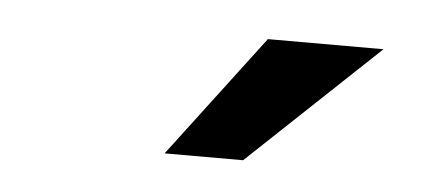

<svg xmlns="http://www.w3.org/2000/svg" viewBox="-27 -770 532 232"><g transform="rotate(5 239.0 -654.0)"><path d="M178.2 -579.1 290.5 -727.5H430.7L273.4 -579.1Z"/></g></svg>

Font: Inter Display Semi Bold
Style: Italic
Weight: 600
Italic angle: -9.39999°
Designer: Rasmus Andersson
Foundry: rsms
Version: Version 4.000;git-4fc901f